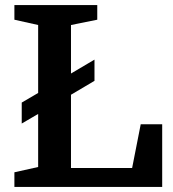

<svg xmlns="http://www.w3.org/2000/svg" viewBox="-20 -740 686 760"><path d="M354 -420V-504L261 -449V-641L365 -662V-720H37V-662L131 -641V-372L66 -334V-251L131 -289V-79L37 -58V0H622V-248H537L503 -75H261V-365Z"/></svg>

Font: Domine
Style: Bold
Weight: 700
Designer: Pablo Impallari, Rodrigo Fuenzalida, Brenda Gallo
Foundry: Pablo Impallari, Rodrigo Fuenzalida, Brenda Gallo
Version: Version 2.000